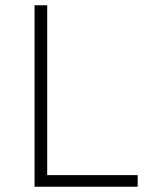

<svg xmlns="http://www.w3.org/2000/svg" viewBox="-20 -708 576 728"><path d="M111 0V-688H159V-44H502V0Z"/></svg>

Font: Saira ExtraLight
Style: Regular
Weight: 200
Designer: Hector Gatti with collaboration of the Omnibus-Type team
Foundry: Omnibus-Type
Version: Version 1.100; ttfautohint (v1.8.3)